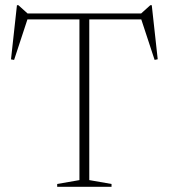

<svg xmlns="http://www.w3.org/2000/svg" viewBox="-20 -722 652 742"><path d="M411 -11V0H201V-11L287 -26V-647H86L34.5 -490.5L22.5 -492.5L45.5 -702H51L86.5 -670H525.5L561 -702H566.5L589.5 -493L577.5 -490.5L526 -647H325V-26Z"/></svg>

Font: Newsreader 16pt ExtraLight
Style: Regular
Weight: 275
Designer: Hugues Gentile
Foundry: Production Type
Version: Version 1.003; ttfautohint (v1.8.3)